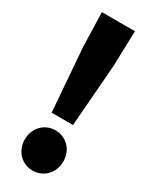

<svg xmlns="http://www.w3.org/2000/svg" viewBox="-188 -741 625 794"><g transform="rotate(30 124.0 -343.5)"><path d="M73 -235H175L198 -532L203 -699H45L50 -532ZM124 12C177 12 216 -30 216 -84C216 -138 177 -180 124 -180C71 -180 32 -138 32 -84C32 -30 71 12 124 12Z"/></g></svg>

Font: DAIFUKU Sans
Style: Bold
Weight: 700
Designer: Original font ‘Source Han Sans JP’ : Paul D. Hunt
Foundry: Daifuku
Version: Version 1.000